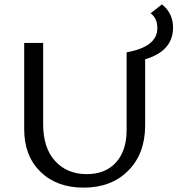

<svg xmlns="http://www.w3.org/2000/svg" viewBox="-20 -855 814 881"><path d="M774 -728Q774 -621 646 -583V-279Q646 -150 568.5 -72Q491 6 364 6Q240 6 165.5 -67Q91 -140 91 -262V-658H178V-286Q178 -176 233 -116Q288 -56 378 -56Q464 -56 512.5 -110Q561 -164 561 -258V-615Q702 -640 702 -726Q702 -771 671 -794L723 -835Q774 -795 774 -728Z"/></svg>

Font: EauTestText Medium
Style: Regular
Weight: 500
Designer: Christian Thalmann (Catharsis Fonts)
Version: Version 0.001;PS 000.001;hotconv 1.0.88;makeotf.lib2.5.64775